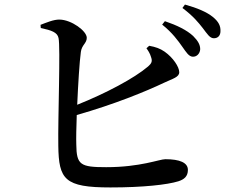

<svg xmlns="http://www.w3.org/2000/svg" viewBox="-20 -813 1040 843"><path d="M781 -607C798 -583 809 -565 826 -564C844 -563 858 -578 859 -597C859 -616 850 -633 828 -655C800 -681 757 -702 704 -720L692 -705C737 -669 762 -634 781 -607ZM870 -690C890 -664 901 -645 919 -645C937 -645 948 -657 948 -676C949 -699 940 -718 914 -739C888 -760 846 -778 792 -793L781 -778C830 -741 851 -714 870 -690ZM623 -601C629 -593 639 -578 643 -563C650 -544 646 -535 630 -521C569 -469 444 -403 319 -353C323 -444 329 -541 335 -585C339 -616 361 -623 361 -647C361 -677 294 -726 242 -727C216 -728 182 -713 158 -704L159 -690C206 -680 232 -671 237 -646C246 -608 234 -294 236 -173C238 -25 263 10 465 10C608 10 715 -2 763 -17C788 -25 805 -38 805 -67C805 -99 769 -114 706 -114C680 -114 597 -79 446 -79C333 -79 316 -89 315 -178C314 -205 315 -253 317 -308C482 -355 619 -411 701 -450C739 -468 767 -474 767 -496C767 -519 740 -560 703 -586C683 -600 663 -607 635 -612Z"/></svg>

Font: Noto Serif CJK HK SemiBold
Style: Regular
Weight: 600
Designer: Ryoko NISHIZUKA 西塚涼子 (kana & ideographs); Frank Grießhammer (Latin, Greek & Cyrillic); Wenlong ZHANG 张文龙 (bopomofo); San
Foundry: Adobe
Version: Version 2.001;hotconv 1.1.0;makeotfexe 2.6.0